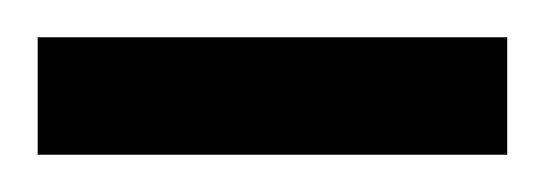

<svg xmlns="http://www.w3.org/2000/svg" viewBox="-27 -83 292 103"><path d="M245.1 0H-6.8V-63H245.1Z"/></svg>

Font: Estedad
Style: regular
Weight: 400
Version: Version 0.7(Beta10)